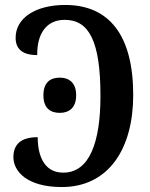

<svg xmlns="http://www.w3.org/2000/svg" viewBox="-20 -744 603 774"><path d="M229 10C417 10 517 -143 517 -361C517 -602 420 -724 243 -724C121 -724 43 -670 43 -592C43 -550 66 -522 130 -522C129 -607 166 -664 241 -664C340 -664 385 -576 385 -357C385 -171 341 -48 235 -48C155 -48 132 -121 132 -191C63 -191 34 -161 34 -110C34 -55 87 10 229 10ZM221 -289C256 -289 287 -307 287 -360C287 -413 256 -431 221 -431C184 -431 155 -413 155 -360C155 -307 184 -289 221 -289Z"/></svg>

Font: Noto Serif Condensed Semi
Style: Regular
Weight: 600
Width: 3
Designer: Monotype Design Team
Foundry: Monotype Imaging Inc.
Version: Version 1.002